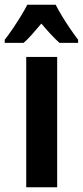

<svg xmlns="http://www.w3.org/2000/svg" viewBox="-53 -786 348 806"><path d="M187 0H57.1V-546.9H187ZM180.7 -766.1Q191.9 -744.1 206.8 -719.5Q221.7 -694.8 239 -669.2Q256.3 -643.6 274.9 -619.1V-606H196.8Q179.7 -621.1 160.9 -641.4Q142.1 -661.6 120.6 -687Q99.1 -661.6 80.1 -640.1Q61 -618.7 45.9 -606H-33.2V-619.1Q-17.6 -638.7 0.7 -665.8Q19 -692.9 35.6 -720Q52.2 -747.1 61.5 -766.1Z"/></svg>

Font: Open Sans Condensed
Style: Regular
Weight: 400
Width: 3
Designer: Monotype Design Team
Foundry: Monotype Imaging Inc.
Version: Version 3.000